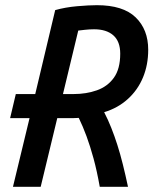

<svg xmlns="http://www.w3.org/2000/svg" viewBox="-20 -721 600 741"><path d="M30 0 94 -265H19L41 -358H116L193 -682Q232 -693 277.5 -697Q323 -701 354 -701Q455 -701 503.5 -654Q552 -607 552 -529Q552 -471 532 -422.5Q512 -374 473.5 -339Q435 -304 382 -288Q397 -259 409.5 -227.5Q422 -196 433 -161.5Q444 -127 454 -87Q464 -47 474 0H365Q354 -62 341 -109.5Q328 -157 314 -195Q300 -233 284 -266Q279 -266 272.5 -265.5Q266 -265 260 -265H201L137 0ZM223 -358H264Q313 -358 354 -372.5Q395 -387 419.5 -421Q444 -455 444 -514Q444 -561 417.5 -584.5Q391 -608 343 -608Q326 -608 308 -606Q290 -604 282 -603Z"/></svg>

Font: Ubuntu Sans Mono Medium
Style: Italic
Weight: 500
Italic angle: -13.5°
Monospace: yes
Designer: Dalton Maag Ltd
Foundry: Dalton Maag Ltd
Version: Version 1.006